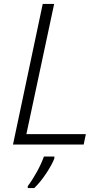

<svg xmlns="http://www.w3.org/2000/svg" viewBox="-20 -734 525 975"><path d="M46 0 197 -714H255L114 -53H416L405 0ZM121 221H154Q186 190 215 146Q244 102 256 71V61H203Q190 98 166 141Q142 184 121 211Z"/></svg>

Font: Noto Sans UI Light
Style: Italic
Weight: 300
Italic angle: -12°
Designer: Monotype Design Team
Foundry: Monotype Imaging Inc.
Version: Version 1.901